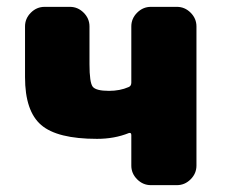

<svg xmlns="http://www.w3.org/2000/svg" viewBox="-20 -540 656 560"><path d="M496 -520Q519 -520 536 -503Q553 -486 553 -463V-57Q553 -34 536 -17Q519 0 496 0H420Q397 0 380 -17Q363 -34 363 -57V-146Q363 -154 356 -152Q314 -135 263 -135Q147 -135 100 -175.5Q53 -216 53 -315V-463Q53 -486 70 -503Q87 -520 110 -520H184Q207 -520 224 -503Q241 -486 241 -463V-353Q241 -299 250.5 -287Q260 -275 298 -275Q330 -275 355 -286Q363 -289 363 -299V-463Q363 -486 380 -503Q397 -520 420 -520Z"/></svg>

Font: Rounded Mplus 1c Black
Style: Regular
Weight: 900
Version: Version 1.059.20150529